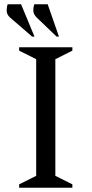

<svg xmlns="http://www.w3.org/2000/svg" viewBox="-20 -882 430 902"><path d="M70 0V-16L150 -56V-604L70 -644V-660H320V-644L240 -604V-56L320 -16V0ZM131 -710 28 -799Q12 -813 11.5 -830Q11 -847 16 -862H79L142 -710ZM246 -710 153 -799Q137 -815 136.5 -831Q136 -847 141 -862H204L257 -710Z"/></svg>

Font: Spectral SC
Style: Regular
Weight: 400
Designer: Jean-Baptiste Levee
Foundry: Production Type
Version: Version 2.001